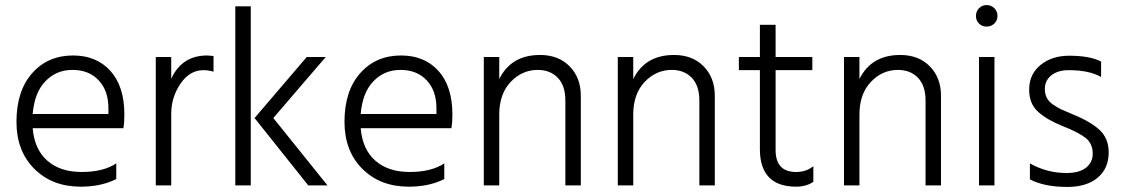

<svg xmlns="http://www.w3.org/2000/svg" viewBox="-20 -732 4432 758"><path d="M439 -25Q379 5 299 5Q186 5 115.5 -65.5Q45 -136 45 -251Q45 -373 107 -443Q169 -513 268 -513Q361 -513 416 -452Q471 -391 471 -280Q471 -246 467 -226H109Q116 -142 167 -97.5Q218 -53 302 -53Q388 -53 439 -87ZM266 -456Q202 -456 159 -411Q116 -366 109 -282H408V-305Q408 -374 369.5 -415Q331 -456 266 -456Z M656 0H595V-507H656V-421Q698 -513 798 -513Q805 -513 823 -511V-449Q803 -455 783 -455Q729 -455 692.5 -401.5Q656 -348 656 -283Z M970 0H909V-707H970ZM1059 -266 1273 0H1197L985 -266L1191 -507H1266Z M1734 -25Q1674 5 1594 5Q1481 5 1410.5 -65.5Q1340 -136 1340 -251Q1340 -373 1402 -443Q1464 -513 1563 -513Q1656 -513 1711 -452Q1766 -391 1766 -280Q1766 -246 1762 -226H1404Q1411 -142 1462 -97.5Q1513 -53 1597 -53Q1683 -53 1734 -87ZM1561 -456Q1497 -456 1454 -411Q1411 -366 1404 -282H1703V-305Q1703 -374 1664.5 -415Q1626 -456 1561 -456Z M2273 0H2212V-335Q2212 -394 2182 -425Q2152 -456 2103 -456Q2041 -456 1996 -408.5Q1951 -361 1951 -280V0H1890V-507H1951V-420Q1998 -515 2112 -515Q2185 -515 2229 -470Q2273 -425 2273 -354Z M2802 0H2741V-335Q2741 -394 2711 -425Q2681 -456 2632 -456Q2570 -456 2525 -408.5Q2480 -361 2480 -280V0H2419V-507H2480V-420Q2527 -515 2641 -515Q2714 -515 2758 -470Q2802 -425 2802 -354Z M3191 -14Q3162 5 3124 5Q2980 5 2980 -143V-455H2897V-507H2980V-634H3042V-507H3187V-455H3042V-140Q3042 -53 3123 -53Q3163 -53 3191 -76Z M3695 0H3634V-335Q3634 -394 3604 -425Q3574 -456 3525 -456Q3463 -456 3418 -408.5Q3373 -361 3373 -280V0H3312V-507H3373V-420Q3420 -515 3534 -515Q3607 -515 3651 -470Q3695 -425 3695 -354Z M3906 0H3845V-507H3906ZM3905.5 -699.5Q3918 -687 3918 -669Q3918 -651 3905.5 -639Q3893 -627 3875 -627Q3857 -627 3845 -639Q3833 -651 3833 -669Q3833 -687 3845 -699.5Q3857 -712 3875 -712Q3893 -712 3905.5 -699.5Z M4357 -130Q4357 -67 4313.5 -30.5Q4270 6 4194 6Q4102 6 4046 -24V-87Q4113 -49 4190 -49Q4241 -49 4267.5 -70Q4294 -91 4294 -125Q4294 -165 4266.5 -187Q4239 -209 4176 -234Q4115 -258 4079 -290Q4043 -322 4043 -378Q4043 -439 4088 -475.5Q4133 -512 4201 -512Q4283 -512 4327 -489V-428Q4280 -455 4200 -455Q4156 -455 4130.5 -434.5Q4105 -414 4105 -381Q4105 -361 4112.5 -346Q4120 -331 4138.5 -318.5Q4157 -306 4170 -300Q4183 -294 4212 -282Q4282 -254 4319.5 -220.5Q4357 -187 4357 -130Z"/></svg>

Font: Hind Madurai Light
Style: Regular
Weight: 300
Designer: Jyotish Sonowal
Foundry: Indian Type Foundry
Version: Version 1.001;PS 1.0;hotconv 1.0.86;makeotf.lib2.5.63406; tt